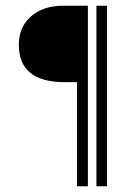

<svg xmlns="http://www.w3.org/2000/svg" viewBox="-20 -653 485 673"><path d="M355 0H318V-633H355ZM250 0V-365H207Q46 -365 46 -496Q46 -558 88.5 -595.5Q131 -633 202 -633H288V0Z"/></svg>

Font: Tajawal
Style: Regular
Weight: 400
Designer: Boutros Fonts
Foundry: Created by Boutros International 2017
Version: Version 1.700